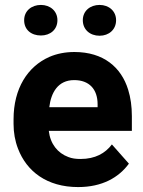

<svg xmlns="http://www.w3.org/2000/svg" viewBox="-20 -749 580 779"><path d="M503 -85 434 -163C407 -127 366 -104 307 -104C288 -104 272 -106 257 -112C214 -128 184 -165 178 -218H515V-278C515 -317 510 -353 500 -385C472 -476 400 -538 282 -538C244 -538 210 -531 180 -518C92 -479 35 -390 35 -265V-246C35 -211 41 -177 53 -146C88 -54 170 10 297 10C395 10 462 -29 503 -85ZM376 -326V-314H180C187 -373 215 -424 281 -424C342 -424 376 -387 376 -326ZM146 -605C184 -605 213 -629 213 -667C213 -704 184 -729 146 -729C108 -729 78 -705 78 -667C78 -628 107 -605 146 -605ZM384 -604C422 -604 451 -629 451 -667C451 -704 422 -729 384 -729C346 -729 316 -705 316 -667C316 -629 345 -604 384 -604Z"/></svg>

Font: Asimov
Style: Regular
Weight: 500
Designer: Google
Version: Version 2.000980; 2014